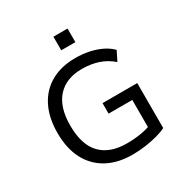

<svg xmlns="http://www.w3.org/2000/svg" viewBox="-203 -1065 1188 1235"><g transform="rotate(-30 391.0 -447.0)"><path d="M428 9Q319 9 240.5 -34Q162 -77 120 -157.5Q78 -238 78 -353Q78 -466 119 -547Q160 -628 236.5 -671Q313 -714 418 -714Q471 -714 518.5 -704Q566 -694 606.5 -674.5Q647 -655 675 -626L640 -556Q594 -596 539 -614Q484 -632 418 -632Q302 -632 237.5 -561Q173 -490 173 -353Q173 -211 239.5 -141.5Q306 -72 432 -72Q490 -72 539.5 -80.5Q589 -89 628 -106L601 -53V-297H425V-375H683V-41Q655 -27 613 -15.5Q571 -4 523 2.5Q475 9 428 9ZM365 -802V-903H470V-802Z"/></g></svg>

Font: Nunito Sans 7pt
Style: Regular
Weight: 400
Designer: Vernon Adams
Foundry: Vernon Adams
Version: Version 3.101;gftools[0.9.27]